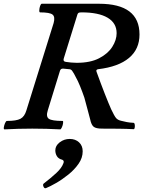

<svg xmlns="http://www.w3.org/2000/svg" viewBox="-30 -686 771 1024"><path d="M-6 4Q-11 4 -9.5 -7Q-8 -18 -3 -29.5Q2 -41 7 -41Q57 -41 79 -52.5Q101 -64 111 -98L256 -563Q265 -596 250.5 -608Q236 -620 184 -620Q179 -620 179.5 -631.5Q180 -643 184 -654.5Q188 -666 193 -666H498Q714 -666 714 -502Q714 -424 658 -377Q602 -330 494 -317Q480 -315 485 -303Q508 -239 529 -185.5Q550 -132 563 -103Q580 -67 589 -56.5Q598 -46 615 -42Q631 -38 646 -35Q661 -32 682 -31Q687 -31 688.5 -22.5Q690 -14 688.5 -5.5Q687 3 683 3Q647 1 604 0.5Q561 0 514 0Q482 0 469.5 -10Q457 -20 451 -49Q446 -66 438 -98Q430 -130 420 -165Q409 -197 397 -226.5Q385 -256 374 -275Q365 -294 355 -308Q349 -317 338 -317Q330 -318 322.5 -318.5Q315 -319 307 -320Q294 -321 290 -309L225 -98Q214 -64 230.5 -52.5Q247 -41 304 -41Q308 -41 306.5 -29.5Q305 -18 300 -7Q295 4 291 4Q254 2 217.5 1Q181 0 142 0Q105 0 67.5 1Q30 2 -6 4ZM379 -351Q452 -351 499 -375.5Q546 -400 569 -436.5Q592 -473 592 -509Q592 -563 544 -591.5Q496 -620 405 -620Q393 -620 389 -617.5Q385 -615 383 -609L310 -374Q305 -358 321 -356Q335 -354 349 -352.5Q363 -351 379 -351ZM216 317Q207 321 202 309.5Q197 298 203 293Q242 263 270.5 236.5Q299 210 308 185Q314 171 302 166Q282 161 273.5 147Q265 133 265 116Q265 91 288.5 73Q312 55 342 55Q372 55 391.5 73Q411 91 411 121Q411 156 389 187.5Q367 219 334 245.5Q301 272 268.5 290.5Q236 309 216 317Z"/></svg>

Font: Junicode SmExp
Style: Bold Italic
Weight: 700
Width: 6
Italic angle: -11°
Designer: Peter S. Baker
Version: Version 2.205; ttfautohint (v1.8.4)